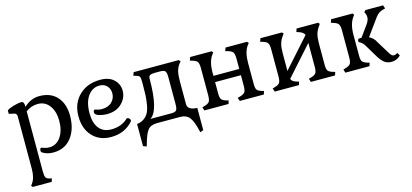

<svg xmlns="http://www.w3.org/2000/svg" viewBox="-60 -892 3357 1564"><g transform="rotate(-15 1618.5 -110.5)"><path d="M222.7 240.2 231.4 212.9 212.9 209Q189.5 204.1 182.1 189.9Q174.8 175.8 174.8 140.6V-367.2Q219.7 -402.3 276.4 -402.3Q337.9 -402.3 374.5 -353Q411.1 -303.7 411.1 -224.6Q411.1 -141.6 374.5 -88.9Q337.9 -36.1 277.3 -36.1Q253.9 -36.1 234.4 -43.5Q214.8 -50.8 213.9 -50.8Q200.2 -50.8 200.2 -28.3Q200.2 -16.6 209 -11.7Q246.1 12.7 298.8 12.7Q396.5 12.7 451.7 -58.1Q506.8 -128.9 506.8 -242.2Q506.8 -341.8 454.1 -401.4Q401.4 -460.9 305.7 -460.9Q232.4 -460.9 174.8 -405.3V-409.2Q174.8 -451.2 152.3 -451.2Q123 -451.2 82.5 -439Q42 -426.8 28.3 -414.1V-385.7L75.2 -375Q93.8 -370.1 93.8 -344.7V95.7Q93.8 170.9 63.5 212.9L52.7 227.5L63.5 240.2Z M972.7 -68.4Q975.6 -71.3 975.6 -77.1Q975.6 -85.9 967.8 -93.8Q960 -101.6 951.2 -101.6Q945.3 -101.6 944.3 -98.6Q888.7 -46.9 804.7 -46.9Q736.3 -46.9 700.7 -92.3Q665 -137.7 665 -218.8Q665 -312.5 703.1 -364.7Q741.2 -417 800.8 -417Q841.8 -417 864.3 -391.1Q886.7 -365.2 886.7 -329.1Q886.7 -287.1 856.4 -256.8Q826.2 -226.6 771.5 -226.6Q750 -226.6 732.4 -232.4Q714.8 -238.3 713.9 -238.3Q709 -238.3 705.1 -231.9Q701.2 -225.6 701.2 -217.8Q701.2 -196.3 735.8 -186Q770.5 -175.8 799.8 -175.8Q879.9 -175.8 926.8 -221.7Q973.6 -267.6 973.6 -328.1Q973.6 -383.8 933.1 -422.4Q892.6 -460.9 818.4 -460.9Q709 -460.9 640.1 -394Q571.3 -327.1 571.3 -218.8Q571.3 -114.3 629.9 -50.8Q688.5 12.7 786.1 12.7Q902.3 12.7 972.7 -68.4Z M1210.9 -367.2Q1210.9 -386.7 1224.1 -393.6Q1237.3 -400.4 1263.7 -400.4H1307.6Q1340.8 -400.4 1351.1 -388.2Q1361.3 -376 1361.3 -337.9V-110.4Q1361.3 -71.3 1351.1 -59.1Q1340.8 -46.9 1307.6 -46.9H1131.8Q1210.9 -95.7 1210.9 -367.2ZM1524.4 152.3V-35.2Q1488.3 -35.2 1465.8 -48.3Q1443.4 -61.5 1443.4 -87.9V-282.2Q1443.4 -334 1451.2 -364.7Q1459 -395.5 1479.5 -422.9L1491.2 -436.5L1479.5 -450.2H1098.6L1088.9 -422.9L1108.4 -417Q1133.8 -410.2 1139.6 -399.4Q1145.5 -388.7 1145.5 -347.7Q1145.5 -285.2 1143.6 -244.6Q1141.6 -204.1 1134.3 -162.6Q1127 -121.1 1113.3 -97.2Q1099.6 -73.2 1075.7 -56.2Q1051.8 -39.1 1016.6 -35.2V151.4L1044.9 162.1L1050.8 143.6Q1072.3 63.5 1096.7 31.7Q1121.1 0 1174.8 0H1368.2Q1421.9 0 1447.8 32.7Q1473.6 65.4 1492.2 143.6L1497.1 163.1Z M1778.3 0 1787.1 -27.3 1769.5 -32.2Q1739.3 -41 1729 -54.7Q1718.8 -68.4 1718.8 -104.5V-200.2H1936.5V-110.4Q1936.5 -72.3 1926.3 -57.6Q1916 -43 1883.8 -34.2L1863.3 -28.3L1874 0H2076.2L2085 -27.3L2068.4 -32.2Q2038.1 -41 2028.3 -54.7Q2018.6 -68.4 2018.6 -104.5V-282.2Q2018.6 -375 2054.7 -422.9L2066.4 -437.5L2054.7 -450.2H1874L1863.3 -422.9L1883.8 -417Q1916 -408.2 1926.3 -393.1Q1936.5 -377.9 1936.5 -339.8V-252.9H1718.8V-282.2Q1718.8 -374 1755.9 -422.9L1766.6 -437.5L1755.9 -450.2H1575.2L1565.4 -422.9L1584 -417Q1616.2 -408.2 1626.5 -393.1Q1636.7 -377.9 1636.7 -339.8V-110.4Q1636.7 -72.3 1626.5 -57.6Q1616.2 -43 1584 -34.2L1565.4 -28.3L1575.2 0Z M2372.1 0 2380.9 -27.3 2363.3 -32.2Q2323.2 -43 2316.4 -67.4L2535.2 -312.5V-110.4Q2535.2 -72.3 2524.9 -57.6Q2514.6 -43 2482.4 -34.2L2463.9 -28.3L2472.7 0H2676.8L2685.5 -27.3L2668 -32.2Q2636.7 -42 2627 -55.2Q2617.2 -68.4 2617.2 -104.5V-282.2Q2617.2 -333 2625.5 -363.3Q2633.8 -393.6 2655.3 -422.9L2665 -437.5L2655.3 -450.2H2472.7L2463.9 -422.9L2482.4 -417Q2521.5 -404.3 2530.3 -380.9L2311.5 -135.7V-282.2Q2311.5 -333 2319.8 -363.3Q2328.1 -393.6 2349.6 -422.9L2360.4 -437.5L2349.6 -450.2H2168L2158.2 -422.9L2176.8 -417Q2209 -408.2 2219.2 -393.1Q2229.5 -377.9 2229.5 -339.8V-110.4Q2229.5 -72.3 2219.2 -57.6Q2209 -43 2176.8 -34.2L2158.2 -28.3L2168 0Z M2966.8 0 2975.6 -27.3 2958 -32.2Q2926.8 -42 2917 -55.2Q2907.2 -68.4 2907.2 -104.5V-282.2Q2907.2 -371.1 2944.3 -422.9L2955.1 -437.5L2944.3 -450.2H2763.7L2754.9 -422.9L2772.5 -417Q2804.7 -408.2 2815.4 -393.1Q2826.2 -377.9 2826.2 -339.8V-110.4Q2826.2 -72.3 2815.4 -57.6Q2804.7 -43 2772.5 -34.2L2754.9 -28.3L2763.7 0ZM3228.5 -20.5 3213.9 -45.9Q3198.2 -34.2 3180.7 -34.2Q3166 -34.2 3150.4 -58.6L3080.1 -172.9Q3063.5 -209 3024.4 -228.5L3127.9 -371.1Q3154.3 -408.2 3194.3 -417L3211.9 -421.9L3202.1 -450.2H3054.7L3040 -436.5L3046.9 -421.9Q3053.7 -407.2 3053.7 -390.6Q3053.7 -367.2 3035.2 -338.9L2963.9 -240.2H2947.3Q2931.6 -240.2 2931.6 -221.7Q2931.6 -212.9 2935.5 -210.9Q2960.9 -199.2 2977.5 -173.8L3040 -69.3Q3064.5 -27.3 3089.4 -7.3Q3114.3 12.7 3151.4 12.7Q3195.3 12.7 3228.5 -20.5Z"/></g></svg>

Font: Kurale
Style: Regular
Weight: 400
Version: 1.0; ttfautohint (v1.3)